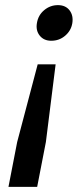

<svg xmlns="http://www.w3.org/2000/svg" viewBox="-20 -605 324 749"><path d="M197 -354 159 -51 125 124H13L47 -51L127 -354ZM206 -585Q236 -585 251.5 -564.5Q267 -544 262 -514Q257 -485 234 -465.5Q211 -446 180 -446Q151 -446 135 -466Q119 -486 124 -515Q129 -546 152.5 -565.5Q176 -585 206 -585Z"/></svg>

Font: REM
Style: Italic
Weight: 400
Italic angle: -11°
Designer: Octavio Pardo
Foundry: Ashler Design
Version: Version 1.005;gftools[0.9.28]